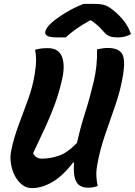

<svg xmlns="http://www.w3.org/2000/svg" viewBox="-20 -954 692 985"><path d="M144 11Q115 11 92.5 -7Q70 -25 55.5 -53.5Q41 -82 36 -115.5Q31 -149 37 -179Q50 -244 75 -311Q100 -378 124 -444Q148 -510 158 -573Q165 -617 165 -646.5Q165 -676 160 -699Q179 -704 194 -705.5Q209 -707 225 -707Q282 -707 298.5 -661.5Q315 -616 298 -545Q283 -479 262.5 -422.5Q242 -366 214.5 -306Q187 -246 150 -168Q155 -155 167.5 -147.5Q180 -140 194 -140Q239 -140 283 -155.5Q327 -171 375 -221Q391 -295 416 -373.5Q441 -452 460.5 -534Q480 -616 478 -701Q495 -704 506.5 -706Q518 -708 532 -708Q586 -708 605 -680Q624 -652 612 -575Q600 -496 573 -418Q546 -340 519 -262Q492 -184 478 -103Q473 -75 474.5 -49Q476 -23 481 0Q468 5 456.5 7Q445 9 433 9Q409 9 391 -1Q373 -11 364.5 -38.5Q356 -66 360 -120H355Q301 -50 247.5 -19.5Q194 11 144 11ZM408 -934H464Q496 -934 516 -928Q536 -922 559 -903Q591 -878 615 -847.5Q639 -817 652 -779Q622 -762 585 -762Q562 -762 545.5 -767Q529 -772 516 -787Q503 -802 488.5 -816.5Q474 -831 448 -849H441Q396 -824 366 -802Q336 -780 317 -762H277Q237 -762 223.5 -769.5Q210 -777 212 -790Q214 -801 222.5 -813.5Q231 -826 250 -842Q320 -899 408 -934Z"/></svg>

Font: Recursive Mn Csl St
Style: Bold Italic
Weight: 700
Italic angle: -15°
Monospace: yes
Version: Version 1.079;hotconv 1.0.112;makeotfexe 2.5.65598; ttfautoh